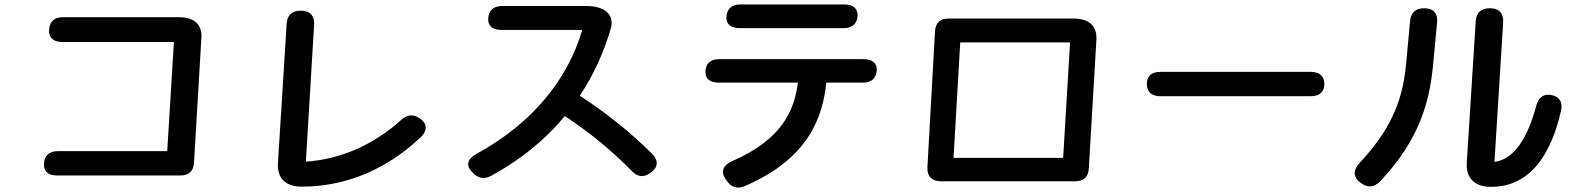

<svg xmlns="http://www.w3.org/2000/svg" viewBox="-20 -791 7040 860"><path d="M177 -60C174 -25 195 -5 235 -5H788C826 -5 847 -24 849 -63L882 -620C887 -683 848 -714 781 -714H262C224 -714 203 -696 200 -659C197 -624 218 -603 258 -603H759L729 -114H239C201 -114 180 -95 177 -60Z M1330 -743H1326C1288 -743 1266 -723 1264 -685L1225 -62C1220 12 1264 45 1332 45C1501 45 1693 -13 1866 -178C1896 -207 1893 -239 1860 -261C1830 -281 1803 -278 1776 -253C1658 -146 1508 -77 1350 -67L1387 -681C1389 -720 1369 -743 1330 -743Z M2091 -24 2096 -19C2120 7 2147 14 2179 -3C2314 -76 2424 -167 2510 -271C2621 -198 2720 -117 2811 -24C2837 3 2865 5 2895 -18L2898 -20C2929 -44 2929 -73 2901 -102C2802 -201 2689 -290 2577 -362C2639 -456 2685 -557 2716 -664C2734 -728 2684 -764 2609 -764H2229C2191 -764 2170 -745 2167 -711C2164 -676 2185 -657 2225 -657H2588C2523 -437 2369 -241 2113 -101C2075 -80 2066 -52 2091 -24Z M3762 -771H3296C3258 -771 3237 -752 3234 -718C3231 -684 3252 -665 3292 -665H3759C3796 -665 3818 -683 3821 -718C3824 -752 3802 -771 3762 -771ZM3198 -421H3554C3538 -300 3487 -168 3259 -69C3218 -51 3207 -22 3231 13L3235 18C3255 48 3282 57 3317 42C3606 -82 3666 -272 3681 -421H3845C3882 -421 3904 -439 3907 -474C3910 -507 3888 -526 3848 -526H3202C3164 -526 3143 -509 3140 -474C3137 -441 3158 -421 3198 -421Z M4789 -708H4229C4191 -708 4170 -689 4168 -650L4134 -41C4132 -2 4154 21 4193 21H4796C4834 21 4855 2 4857 -37L4891 -614C4894 -677 4855 -708 4789 -708ZM4251 -84 4281 -601H4773L4742 -84Z M5851 -469H5177C5138 -469 5116 -450 5117 -415C5117 -379 5139 -360 5177 -360H5852C5891 -360 5912 -380 5912 -415C5912 -451 5889 -469 5851 -469Z M6400 -511 6417 -691C6421 -732 6400 -754 6360 -754H6358C6321 -754 6299 -734 6296 -697L6279 -513C6266 -372 6232 -234 6068 -59C6040 -28 6041 3 6073 27L6075 28C6105 51 6134 49 6161 22C6347 -173 6386 -353 6400 -511ZM6550 -63C6545 11 6590 46 6658 46C6840 46 6930 -109 6972 -295C6981 -333 6965 -358 6930 -365C6895 -372 6871 -356 6861 -317C6822 -171 6761 -77 6674 -66L6713 -692C6715 -732 6694 -754 6655 -754H6652C6614 -754 6592 -734 6590 -696Z"/></svg>

Font: 寒蝉团圆体 Round
Style: Regular
Weight: 500
Designer: 寒蝉字型
Version: Version 2.700;Glyphs 3.1.1 (3135)